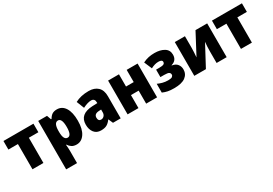

<svg xmlns="http://www.w3.org/2000/svg" viewBox="36 -1523 3872 2722"><g transform="rotate(-30 1972.0 -161.5)"><path d="M510 -553H19V-413H175V0H354V-413H510Z M896 -277Q896 -138 833 -138Q766 -138 766 -268V-291Q767 -419 833 -419Q896 -419 896 -277ZM766 -483H757L732 -553H588V240H766V37Q766 15 764.5 -9.5Q763 -34 760 -62H766Q786 -30 817 -10Q848 10 896 10Q976 10 1026.5 -64.5Q1077 -139 1077 -277Q1077 -413 1029.5 -488Q982 -563 897 -563Q850 -563 820 -544Q790 -525 766 -483Z M1441 -201Q1441 -166 1420.5 -144.5Q1400 -123 1371 -123Q1325 -123 1325 -179Q1325 -241 1404 -245L1441 -247ZM1195 -513 1244 -389Q1326 -430 1381 -430Q1440 -430 1440 -363V-353L1358 -350Q1145 -340 1145 -169Q1145 -90 1184 -40Q1223 10 1295 10Q1355 10 1390.5 -10Q1426 -30 1457 -73H1461L1493 0H1619V-363Q1619 -462 1565 -512.5Q1511 -563 1417 -563Q1287 -563 1195 -513Z M1732 -553V0H1910V-213H2036V0H2215V-553H2036V-353H1910V-553Z M2303 -520 2357 -393Q2423 -428 2481 -428Q2543 -428 2543 -392Q2543 -367 2522 -357Q2501 -347 2449 -347H2399V-225H2461Q2520 -225 2538.5 -212Q2557 -199 2557 -176Q2557 -158 2540.5 -144Q2524 -130 2473 -130Q2424 -130 2382 -141.5Q2340 -153 2306 -169V-25Q2347 -7 2388 1.5Q2429 10 2493 10Q2616 10 2676.5 -35Q2737 -80 2737 -157Q2737 -206 2708.5 -242.5Q2680 -279 2621 -287V-292Q2713 -318 2713 -413Q2713 -488 2651 -525.5Q2589 -563 2495 -563Q2442 -563 2397.5 -553.5Q2353 -544 2303 -520Z M2824 -553V0H3014L3197 -342Q3189 -265 3189 -185V0H3354V-553H3163L2982 -211Q2985 -254 2987.5 -291Q2990 -328 2990 -366V-553Z M3923 -553H3432V-413H3588V0H3767V-413H3923Z"/></g></svg>

Font: Noto Sans UI SemiCondensed Black
Style: Regular
Weight: 900
Width: 4
Designer: Monotype Design Team
Foundry: Monotype Imaging Inc.
Version: 1.001